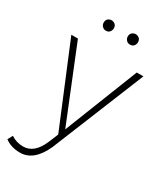

<svg xmlns="http://www.w3.org/2000/svg" viewBox="-229 -791 922 1074"><g transform="rotate(30 231.5 -254.0)"><path d="M87.5 195Q29 195 -10.5 165L6.5 133Q42 156.5 85 156.5Q157.5 156.5 197.5 60.5L222.5 0L7 -520H49.5L242 -44.5L429.5 -520H472.5L230.5 75Q177 195 87.5 195ZM162 -636Q149 -636 139.2 -645.8Q129.5 -655.5 129.5 -669.5Q129.5 -687 139.8 -695Q150 -703 162 -703Q174 -703 184.5 -694.8Q195 -686.5 195 -669.5Q195 -657 186.8 -646.5Q178.5 -636 162 -636ZM318 -636Q303 -636 294 -646.5Q285 -657 285 -669.5Q285 -686 295.2 -694.5Q305.5 -703 318 -703Q330 -703 340.5 -694.8Q351 -686.5 351 -669.5Q351 -657 342.8 -646.5Q334.5 -636 318 -636Z"/></g></svg>

Font: Argentum Novus ExtraLight
Style: Regular
Weight: 250
Designer: Julieta Ulanovsky (font) & Cristiano Sobral (main changes)
Foundry: Julieta Ulanovsky (font) & Cristiano Sobral (main changes)
Version: Version 3.00;November 27, 2020;FontCreator 13.0.0.2655 64-bi